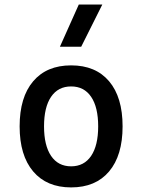

<svg xmlns="http://www.w3.org/2000/svg" viewBox="-20 -815 626 845"><path d="M293 9.8Q185.5 9.8 126 -60.5Q66.4 -130.9 66.4 -258.8Q66.4 -387.2 126 -457.3Q185.5 -527.3 293 -527.3Q400.9 -527.3 460.2 -457.3Q519.5 -387.2 519.5 -258.8Q519.5 -130.9 460.2 -60.5Q400.9 9.8 293 9.8ZM293 -83Q350.1 -83 381.1 -128.9Q412.1 -174.8 412.1 -258.8Q412.1 -343.3 381.1 -388.9Q350.1 -434.6 293 -434.6Q235.8 -434.6 204.8 -388.9Q173.8 -343.3 173.8 -258.8Q173.8 -174.8 204.8 -128.9Q235.8 -83 293 -83ZM243.7 -609.4 326.7 -794.9H430.2L337.4 -609.4Z"/></svg>

Font: Cascadia Code
Style: Regular
Weight: 400
Designer: Aaron Bell
Foundry: Saja Typeworks
Version: Version 2404.023